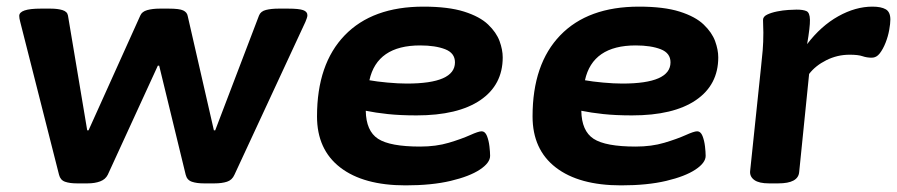

<svg xmlns="http://www.w3.org/2000/svg" viewBox="-20 -551 2705 579"><path d="M212 2Q190 2 176 -3Q162 -8 158 -24L41 -485Q38 -496 38 -503Q38 -525 103 -525H132Q154 -525 168.5 -520.5Q183 -516 185 -504L243 -158H247L403 -504Q408 -516 424 -520.5Q440 -525 462 -525H489Q521 -525 532.5 -519.5Q544 -514 546 -503L625 -158H629L761 -504Q766 -517 782 -521Q798 -525 820 -525H849Q881 -525 894 -520.5Q907 -516 907 -505Q907 -501 905 -495.5Q903 -490 901 -485L687 -24Q680 -8 664.5 -3Q649 2 627 2H595Q573 2 558.5 -3Q544 -8 540 -24L460 -353H456L305 -24Q298 -10 282 -4Q266 2 244 2Z M1203 8Q1076 8 1006 -46Q936 -100 936 -200Q936 -358 1019.5 -444.5Q1103 -531 1257 -531Q1332 -531 1379.5 -516Q1427 -501 1452 -477Q1477 -453 1486.5 -427Q1496 -401 1496 -378Q1496 -295 1428.5 -249Q1361 -203 1236 -203Q1187 -203 1149.5 -207Q1112 -211 1083 -217Q1084 -156 1120 -132.5Q1156 -109 1247 -109Q1295 -109 1333.5 -120.5Q1372 -132 1397.5 -143.5Q1423 -155 1432 -155Q1443 -155 1448.5 -141Q1454 -127 1456 -109.5Q1458 -92 1458 -81Q1458 -60 1427 -39.5Q1396 -19 1339 -5.5Q1282 8 1203 8ZM1207 -299Q1352 -299 1352 -363Q1352 -391 1322.5 -402.5Q1293 -414 1247 -414Q1117 -414 1094 -309Q1116 -305 1148.5 -302Q1181 -299 1207 -299Z M1853 8Q1726 8 1656 -46Q1586 -100 1586 -200Q1586 -358 1669.5 -444.5Q1753 -531 1907 -531Q1982 -531 2029.5 -516Q2077 -501 2102 -477Q2127 -453 2136.5 -427Q2146 -401 2146 -378Q2146 -295 2078.5 -249Q2011 -203 1886 -203Q1837 -203 1799.5 -207Q1762 -211 1733 -217Q1734 -156 1770 -132.5Q1806 -109 1897 -109Q1945 -109 1983.5 -120.5Q2022 -132 2047.5 -143.5Q2073 -155 2082 -155Q2093 -155 2098.5 -141Q2104 -127 2106 -109.5Q2108 -92 2108 -81Q2108 -60 2077 -39.5Q2046 -19 1989 -5.5Q1932 8 1853 8ZM1857 -299Q2002 -299 2002 -363Q2002 -391 1972.5 -402.5Q1943 -414 1897 -414Q1767 -414 1744 -309Q1766 -305 1798.5 -302Q1831 -299 1857 -299Z M2299 2Q2269 2 2255 -8Q2241 -18 2242 -34L2275 -349Q2278 -376 2280 -399.5Q2282 -423 2282 -453Q2282 -462 2281.5 -471Q2281 -480 2281 -491Q2281 -501 2293.5 -507Q2306 -513 2323.5 -516.5Q2341 -520 2357.5 -521Q2374 -522 2382 -522Q2402 -522 2412 -517.5Q2422 -513 2422.5 -491.5Q2423 -470 2414 -418Q2456 -473 2508 -502Q2560 -531 2611 -531Q2637 -531 2651 -523Q2665 -515 2665 -492Q2665 -480 2661.5 -460.5Q2658 -441 2650.5 -422Q2643 -403 2633 -390Q2623 -377 2609 -377Q2594 -377 2581 -381.5Q2568 -386 2542 -386Q2505 -386 2472 -369.5Q2439 -353 2420 -328L2390 -32Q2387 2 2327 2Z"/></svg>

Font: Asap Expanded Expanded Regular
Style: Bold Italic
Weight: 700
Width: 7
Italic angle: -6°
Designer: Pablo Cosgaya
Foundry: Omnibus-Type
Version: Version 3.001; ttfautohint (v1.8.4.7-5d5b)